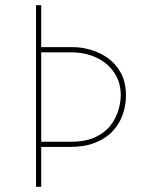

<svg xmlns="http://www.w3.org/2000/svg" viewBox="-20 -721 570 741"><path d="M264 -539Q294 -539 329.5 -529Q365 -519 396 -497Q427 -475 446.5 -439.5Q466 -404 466 -352Q466 -314 453.5 -278.5Q441 -243 415 -215Q389 -187 348 -170.5Q307 -154 251 -154H139V0H119V-701H139V-539ZM253 -174Q310 -174 347.5 -191.5Q385 -209 406.5 -237Q428 -265 437 -296Q446 -327 446 -354Q446 -403 421 -440.5Q396 -478 352.5 -498.5Q309 -519 254 -519H139V-174Z"/></svg>

Font: Josefin Sans Thin Thin
Style: Regular
Weight: 250
Version: Version 2.001